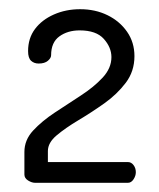

<svg xmlns="http://www.w3.org/2000/svg" viewBox="-20 -751 346 417"><path d="M56 -354Q49 -354 41 -359Q33 -364 33 -372V-421Q33 -447 52 -467.5Q71 -488 99 -506.5Q127 -525 155.5 -543.5Q184 -562 203 -582.5Q222 -603 222 -627Q222 -648 205.5 -666.5Q189 -685 153 -685Q127 -685 109 -672Q91 -659 91 -631Q91 -625 84 -619Q77 -613 64 -613Q54 -613 47.5 -619Q41 -625 41 -640Q41 -668 56 -688Q71 -708 97 -719.5Q123 -731 154 -731Q187 -731 213.5 -718Q240 -705 256 -682Q272 -659 272 -629Q272 -596 253 -571Q234 -546 206.5 -526.5Q179 -507 150.5 -490Q122 -473 103 -457Q84 -441 84 -423V-399H258Q265 -399 270 -392.5Q275 -386 275 -377Q275 -369 270 -361.5Q265 -354 258 -354Z"/></svg>

Font: Dosis ExtraLight
Style: Regular
Weight: 400
Version: Version 3.001; ttfautohint (v1.8.2)